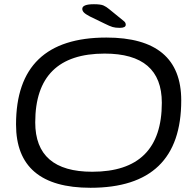

<svg xmlns="http://www.w3.org/2000/svg" viewBox="-20 -884 917 910"><path d="M409 6Q56 6 56 -294Q56 -706 484 -706Q839 -706 839 -408Q839 6 409 6ZM417 -70Q747 -70 747 -397Q747 -630 476 -630Q147 -630 147 -304Q147 -70 417 -70ZM548 -752Q527 -752 513.5 -756Q500 -760 474 -773L406 -806Q385 -817 377.5 -825Q370 -833 370 -842Q370 -864 425 -864Q457 -864 470.5 -858Q484 -852 497 -841L567 -784Q576 -777 576 -767Q576 -752 548 -752Z"/></svg>

Font: Asap Expanded Expanded Regular
Style: Italic
Weight: 400
Width: 7
Italic angle: -6°
Designer: Pablo Cosgaya
Foundry: Omnibus-Type
Version: Version 3.001; ttfautohint (v1.8.4.7-5d5b)